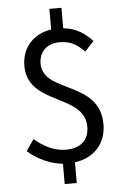

<svg xmlns="http://www.w3.org/2000/svg" viewBox="-62 -880 680 1047"><g transform="rotate(-5 277.5 -356.5)"><path d="M249 123H315V10C421 -5 488 -78 488 -184C488 -424 175 -379 175 -542C175 -607 219 -650 288 -650C349 -650 383 -627 424 -587L473 -641C433 -683 387 -717 315 -724V-836H249V-723C152 -709 86 -638 86 -538C86 -320 399 -360 399 -178C399 -108 356 -63 273 -63C205 -63 148 -96 101 -136L58 -74C106 -30 178 5 249 12Z"/></g></svg>

Font: Noto Sans JP
Style: Regular
Weight: 400
Designer: Ryoko NISHIZUKA  (kana, bopomofo & ideographs); Paul D. Hunt (Latin, Greek & Cyrillic); Sandoll Communications , Soo-you
Foundry: Adobe
Version: Version 2.002;hotconv 1.0.116;makeotfexe 2.5.65601